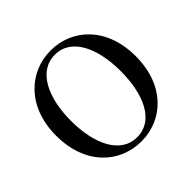

<svg xmlns="http://www.w3.org/2000/svg" viewBox="-187 -943 1151 1151"><g transform="rotate(-45 388.5 -367.5)"><path d="M389 18C571 18 726 -121 726 -368C726 -615 570 -753 389 -753C208 -753 51 -613 51 -368C51 -119 208 18 389 18ZM389 -18C248 -18 177 -172 177 -368C177 -562 248 -717 389 -717C530 -717 599 -562 599 -368C599 -172 530 -18 389 -18Z"/></g></svg>

Font: Noto Serif CJK JP SemiBold
Style: Regular
Weight: 600
Designer: Ryoko NISHIZUKA 西塚涼子 (kana & ideographs); Frank Grießhammer (Latin, Greek & Cyrillic); Wenlong ZHANG 张文龙 (bopomofo); San
Foundry: Adobe
Version: Version 2.001;hotconv 1.1.0;makeotfexe 2.6.0